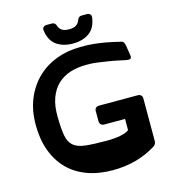

<svg xmlns="http://www.w3.org/2000/svg" viewBox="-153 -1218 1203 1353"><g transform="rotate(-15 448.5 -541.0)"><path d="M461 -921Q389 -921 341.5 -955Q294 -989 284 -1064Q282 -1079 291 -1087.5Q300 -1096 314 -1096H352Q365 -1096 373 -1089Q381 -1082 383 -1073Q390 -1050 408 -1037.5Q426 -1025 461 -1025Q495 -1025 513 -1037.5Q531 -1050 539 -1073Q547 -1096 570 -1096H608Q622 -1096 631 -1087.5Q640 -1079 638 -1064Q628 -989 580.5 -955Q533 -921 461 -921ZM823 -75Q684 14 502 14Q398 14 315.5 -16.5Q233 -47 176 -105Q119 -163 88.5 -246.5Q58 -330 58 -435Q58 -541 92.5 -624Q127 -707 187 -765Q247 -823 328 -853.5Q409 -884 502 -884Q516 -884 538 -884Q560 -884 595 -881Q630 -878 677.5 -870Q725 -862 794 -845Q804 -843 809.5 -833.5Q815 -824 817 -813L829 -737Q832 -717 822 -712Q812 -707 789 -712Q722 -727 674 -735Q626 -743 593 -747Q561 -751 541.5 -751.5Q522 -752 512 -752Q447 -752 393.5 -735Q340 -718 301 -681Q262 -644 241 -586Q220 -528 222 -447Q223 -361 232.5 -311Q242 -261 272 -236Q302 -211 359 -204.5Q416 -198 512 -198Q569 -198 611 -206Q653 -214 674 -229Q676 -231 676.5 -232Q677 -233 677 -238V-311Q677 -313 674 -313H525Q510 -313 501 -322Q492 -331 492 -345V-420Q492 -435 501 -443Q510 -451 525 -451H807Q821 -451 830 -442.5Q839 -434 839 -420V-109Q839 -88 823 -75Z"/></g></svg>

Font: OpenDyslexic3
Style: Bold
Weight: 700
Designer: Abelardo Gonzalez
Version: Version 1.000;PS 001.001;hotconv 1.0.56